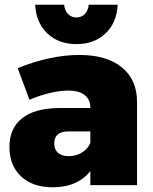

<svg xmlns="http://www.w3.org/2000/svg" viewBox="-20 -785 647 814"><path d="M561 -353V0H363V-60Q338 -27 297.5 -9Q257 9 204 9Q118 9 69 -37.5Q20 -84 20 -162Q20 -241 73.5 -283.5Q127 -326 230 -327H363V-329Q363 -363 339 -382Q315 -401 269 -401Q236 -401 192.5 -391Q149 -381 105 -362L55 -496Q193 -552 317 -552Q432 -552 496.5 -499.5Q561 -447 561 -353ZM363 -179V-228H271Q210 -228 210 -177Q210 -151 226 -137Q242 -123 271 -123Q302 -123 327 -138Q352 -153 363 -179ZM304 -711Q326 -711 340 -726Q354 -741 356 -765H479Q475 -689 427.5 -643.5Q380 -598 304 -598Q228 -598 180.5 -643.5Q133 -689 129 -765H252Q254 -741 268 -726Q282 -711 304 -711Z"/></svg>

Font: Gontserrat ExtraBold
Style: Regular
Weight: 800
Designer: Julieta Ulanovsky
Foundry: Julieta Ulanovsky
Version: Version 6.001